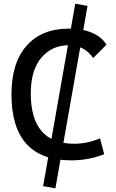

<svg xmlns="http://www.w3.org/2000/svg" viewBox="-20 -858 626 1039"><path d="M279.8 161.1 213.4 149.4 387.2 -837.9 453.6 -826.2ZM365.2 9.8Q42 9.8 42 -347.7Q42 -517.1 123.5 -610.1Q205.1 -703.1 353.5 -703.1Q425.3 -703.1 478.5 -680.4Q531.7 -657.7 556.2 -615.7L483.9 -543.9Q461.9 -577.1 428 -595.2Q394 -613.3 354.5 -613.3Q260.3 -613.3 203.4 -545.4Q146.5 -477.5 146.5 -352.5Q146.5 -80.1 381.8 -80.1Q452.6 -80.1 521.5 -109.4L543.9 -23.4Q459 9.8 365.2 9.8Z"/></svg>

Font: Cascadia Code
Style: Regular
Weight: 400
Monospace: yes
Designer: Aaron Bell
Foundry: Saja Typeworks
Version: Version 2106.017